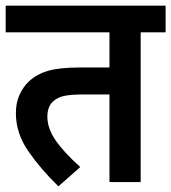

<svg xmlns="http://www.w3.org/2000/svg" viewBox="-20 -642 604 677"><path d="M476 -528V0H366V-309H280Q231 -309 207 -304Q183 -299 168 -285Q147 -267 147 -230Q147 -190 175.5 -148Q204 -106 263 -53L186 15Q124 -45 80 -108.5Q36 -172 36 -243Q36 -279 48.5 -307Q61 -335 81 -354Q108 -380 148.5 -392Q189 -404 260 -404H366V-528H0V-622H564V-528Z"/></svg>

Font: Noto Sans SemiCondensed SemiBold
Style: Regular
Weight: 600
Width: 4
Designer: Monotype Design Team
Foundry: Monotype Imaging Inc.
Version: Version 2.013; ttfautohint (v1.8.4.7-5d5b)